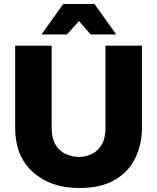

<svg xmlns="http://www.w3.org/2000/svg" viewBox="-20 -930 789 963"><path d="M376 13Q235 13 145.5 -66.5Q56 -146 56 -289V-701H239V-289Q239 -236.5 258.2 -204.5Q277.5 -172.5 309.2 -157.8Q341 -143 377 -143Q408 -143 438.2 -156.5Q468.5 -170 488.8 -202.2Q509 -234.5 509 -289V-701H692V-289Q692 -207 659 -138Q626 -69 556.5 -28Q487 13 376 13ZM563 -757H435L376 -824L316 -757H188L297 -910H454Z"/></svg>

Font: Argentum Novus
Style: Bold
Weight: 700
Designer: Julieta Ulanovsky (font) & Cristiano Sobral (main changes)
Foundry: Julieta Ulanovsky (font) & Cristiano Sobral (main changes)
Version: Version 3.00;November 27, 2020;FontCreator 13.0.0.2655 64-bi